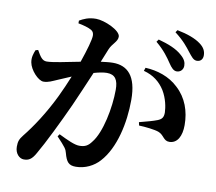

<svg xmlns="http://www.w3.org/2000/svg" viewBox="-88 -900 1177 1046"><g transform="rotate(10 500.0 -376.5)"><path d="M799 -612C815 -588 828 -574 845 -574C866 -574 881 -590 881 -611C881 -630 874 -647 852 -666C821 -695 774 -713 719 -728L709 -714C756 -675 781 -639 799 -612ZM893 -691C913 -666 924 -650 943 -650C964 -650 976 -664 976 -685C976 -708 967 -728 941 -747C913 -768 868 -785 811 -796L802 -783C854 -743 875 -714 893 -691ZM669 -546C723 -532 760 -502 786 -461C812 -418 820 -371 821 -342C821 -315 812 -304 790 -295C767 -286 734 -277 691 -266L695 -248C729 -247 782 -241 804 -233C837 -221 839 -188 873 -189C917 -190 939 -233 939 -293C939 -370 914 -441 858 -492C808 -540 740 -561 675 -564ZM273 -739C300 -734 330 -726 347 -716C358 -709 362 -699 362 -686C362 -665 346 -607 321 -535C244 -520 172 -504 138 -504C113 -504 101 -525 82 -558L68 -554C60 -534 52 -512 57 -485C64 -444 111 -393 140 -393C167 -393 186 -404 219 -418L287 -447C271 -408 254 -368 235 -329C186 -228 131 -145 82 -84C64 -61 59 -48 59 -19C59 19 84 43 108 43C135 43 152 34 173 -4C209 -65 272 -194 318 -295C342 -349 373 -421 401 -487C429 -495 454 -500 473 -500C519 -500 536 -472 536 -418C536 -318 508 -176 460 -118C442 -93 425 -83 393 -83C367 -83 328 -101 277 -126L268 -113C317 -61 323 -52 328 -32C341 17 355 33 394 33C445 33 493 9 524 -26C598 -107 629 -250 629 -378C629 -511 576 -560 496 -560C477 -560 453 -557 429 -554L459 -628C473 -662 502 -677 502 -705C502 -740 410 -780 364 -780C321 -780 294 -766 273 -754Z"/></g></svg>

Font: Noto Serif CJK TC
Style: Bold
Weight: 700
Designer: Ryoko NISHIZUKA 西塚涼子 (kana & ideographs); Frank Grießhammer (Latin, Greek & Cyrillic); Wenlong ZHANG 张文龙 (bopomofo); San
Foundry: Adobe
Version: Version 2.001;hotconv 1.1.0;makeotfexe 2.6.0